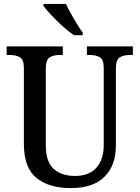

<svg xmlns="http://www.w3.org/2000/svg" viewBox="-20 -951 713 981"><path d="M342 10Q230 10 166 -42Q102 -94 102 -216V-603Q102 -647 81.5 -658.5Q61 -670 32 -670H14V-714H301V-670H283Q254 -670 234 -658Q214 -646 214 -599V-210Q214 -123 255 -87.5Q296 -52 363 -52Q436 -52 473 -94.5Q510 -137 510 -208V-603Q510 -647 490 -658.5Q470 -670 441 -670H424V-714H659V-670H641Q612 -670 592 -658Q572 -646 572 -599V-206Q572 -106 514 -48Q456 10 342 10ZM358 -771Q331 -789 299.5 -817.5Q268 -846 241 -875Q214 -904 202 -921V-931H317Q327 -909 342 -882Q357 -855 373 -829Q389 -803 403 -784V-771Z"/></svg>

Font: Noto Serif Tamil SemiCondensed Medium
Style: Italic
Weight: 500
Width: 4
Italic angle: -12°
Designer: Indian Type Foundry, Tom Grace, and the Monotype Design Team
Foundry: Monotype Imaging Inc.
Version: Version 2.003; ttfautohint (v1.8.4.7-5d5b)